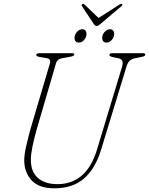

<svg xmlns="http://www.w3.org/2000/svg" viewBox="-20 -981 787 1014"><path d="M493 -193.5 624.5 -628Q630.5 -648 625.8 -659.2Q621 -670.5 602.5 -674L574.5 -679.5Q557.5 -684 557.5 -690.5Q557.5 -700 573.5 -700H735Q747 -700 747 -693Q747 -688.5 743.8 -685.8Q740.5 -683 728.5 -680.5L695 -674Q677 -670.5 665.8 -661.2Q654.5 -652 647.5 -628L514 -190.5Q483.5 -90.5 424 -38.5Q364.5 13.5 267 13.5Q185 13.5 146 -29.5Q107 -72.5 108 -138Q108.5 -166 119 -212.2Q129.5 -258.5 142 -303L243.5 -646Q251 -670 226 -674L188 -680.5Q171.5 -683 171.5 -691.5Q171.5 -700 190 -700H360.5Q372.5 -700 372.5 -693.5Q372.5 -685.5 352 -681.5L307.5 -673.5Q282.5 -669 276 -647.5L175 -302Q160 -249 151.8 -208.8Q143.5 -168.5 143 -139.5Q142 -75.5 179.2 -42Q216.5 -8.5 284 -8.5Q358.5 -8.5 411.5 -53.5Q464.5 -98.5 493 -193.5ZM396 -756Q382.5 -756 377 -766.5Q371.5 -777 375 -791.5Q379 -806 390 -816.2Q401 -826.5 414.5 -826.5Q428 -826.5 433.5 -816.2Q439 -806 435.5 -791.5Q432 -777 420.8 -766.5Q409.5 -756 396 -756ZM542 -756Q528.5 -756 523 -766.5Q517.5 -777 521 -791.5Q525 -806 536.2 -816.2Q547.5 -826.5 561 -826.5Q574 -826.5 579.8 -816.2Q585.5 -806 581.5 -791.5Q578 -777 566.8 -766.5Q555.5 -756 542 -756ZM510.5 -854.5Q498 -843.5 490.5 -843.5Q482.5 -843.5 475 -854.5L413 -948.5Q408.5 -955.5 415 -959.5Q420.5 -963 426.5 -957L500.5 -886L611 -957Q620.5 -963 624.5 -959.5Q629.5 -955.5 621.5 -948.5Z"/></svg>

Font: Fraunces 72pt Soft Thin
Style: Italic
Weight: 100
Italic angle: -16°
Version: Version 1.000;[0bf87f6ff]